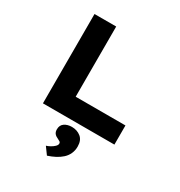

<svg xmlns="http://www.w3.org/2000/svg" viewBox="-224 -855 1224 1303"><g transform="rotate(30 388.0 -203.0)"><path d="M135 0V-700H305V-150H695V0ZM336 294 296 239Q310 235 326.5 226Q343 217 355.5 205Q368 193 368 181Q368 172 361.5 167.5Q355 163 344 158Q325 150 315 138Q305 126 305 105Q305 72 328.5 56Q352 40 386 40Q427 40 456.5 63.5Q486 87 486 137Q486 167 474.5 192.5Q463 218 442 237Q421 256 394 270Q367 284 336 294Z"/></g></svg>

Font: Lexend Giga
Style: Bold
Weight: 700
Version: Version 1.007